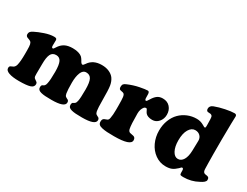

<svg xmlns="http://www.w3.org/2000/svg" viewBox="-70 -1206 2215 1721"><g transform="rotate(30 1037.5 -346.0)"><path d="M84.5 -230V-267.6Q84.5 -309.6 80.6 -327.4Q76.7 -345.2 65.9 -353Q58.6 -358.4 45.9 -362.5Q33.2 -366.7 28.8 -369.1Q13.7 -377.4 13.7 -395Q13.7 -409.2 20.5 -418.9Q27.3 -428.7 47.9 -439.5Q86.9 -459.5 139.6 -477.3Q192.4 -495.1 234.4 -495.1Q249 -495.1 255.9 -490.7Q262.7 -486.3 262.7 -474.1Q262.7 -466.3 262.2 -449Q261.7 -431.6 261.7 -420.9Q261.7 -397.5 273.9 -397.5Q278.8 -397.5 282.7 -401.9Q286.6 -406.2 293.9 -418Q316.4 -455.1 348.9 -472.2Q381.3 -489.3 431.2 -489.3Q467.3 -489.3 492.2 -481Q517.1 -472.7 528.1 -462.4Q539.1 -452.1 548.8 -435.5Q555.7 -423.3 558.8 -418.2Q562 -413.1 567.1 -408.7Q572.3 -404.3 577.6 -404.3Q585.4 -404.3 598.1 -423.3Q640.6 -489.3 731.9 -489.3Q775.9 -489.3 808.3 -474.6Q840.8 -460 858.4 -436.5Q879.9 -406.7 886.5 -366.2Q893.1 -325.7 893.1 -217.8Q893.1 -139.6 898.4 -108.9Q901.9 -88.9 911.6 -80.6Q916 -76.7 925 -72.5Q934.1 -68.4 935.5 -67.4Q948.2 -59.1 948.2 -42.5Q948.2 7.8 810.5 7.8Q771 7.8 746.1 6.1Q721.2 4.4 701.7 -0.7Q682.1 -5.9 673.6 -15.1Q665 -24.4 665 -39.1Q665 -58.1 674.3 -64.5Q676.3 -65.4 680.2 -67.4Q684.1 -69.3 687.7 -71.5Q691.4 -73.7 694.3 -76.7Q702.6 -84 707 -105Q713.9 -134.8 713.9 -226.1Q713.9 -299.3 697.8 -330.6Q681.6 -361.8 643.6 -361.8Q609.4 -361.8 593 -321.5Q576.7 -281.2 576.7 -217.8Q576.7 -142.6 582.5 -108.9Q585.9 -88.9 595.7 -80.6Q600.1 -76.7 609.1 -72.5Q618.2 -68.4 619.6 -67.4Q631.3 -60.1 631.3 -42.5Q631.3 7.8 494.6 7.8Q455.1 7.8 430.2 6.1Q405.3 4.4 385.7 -0.7Q366.2 -5.9 357.7 -15.1Q349.1 -24.4 349.1 -39.1Q349.1 -58.6 358.4 -64.5Q360.4 -65.4 364.3 -67.4Q368.2 -69.3 371.8 -71.5Q375.5 -73.7 378.4 -76.7Q386.7 -84.5 390.6 -105Q398.9 -141.1 398.9 -226.1Q398.9 -298.8 383.5 -330.3Q368.2 -361.8 332.5 -361.8Q293.9 -361.8 278.3 -329.6Q262.7 -297.4 262.7 -229Q262.7 -208 262.2 -177.2Q261.7 -146.5 261.7 -129.2Q261.7 -111.8 262.7 -103.5Q264.6 -87.4 275.9 -80.6Q290.5 -71.3 296.9 -65.4Q306.2 -58.1 306.2 -44.9Q306.2 -14.6 271.2 -3.7Q236.3 7.3 157.7 7.3Q90.3 7.3 53 -6.3Q15.6 -20 15.6 -45.4Q15.6 -62 24.9 -67.9Q28.8 -70.8 38.6 -74.5Q48.3 -78.1 52.7 -81.1Q68.8 -91.3 74.7 -114.3Q84.5 -153.3 84.5 -230Z M1041.5 -206.1V-246.1Q1041.5 -310.5 1038.1 -335.2Q1034.7 -359.9 1023.4 -366.7Q1016.6 -371.1 1002.9 -373Q989.3 -375 984.9 -377.4Q973.1 -383.3 973.1 -404.3Q973.1 -423.3 981.2 -432.9Q989.3 -442.4 1007.8 -449.7Q1064.5 -474.1 1121.6 -485.4Q1178.7 -496.6 1201.7 -496.6Q1217.8 -496.6 1219.7 -472.2Q1220.7 -448.7 1220.7 -431.2Q1220.7 -419.4 1224.4 -413.8Q1228 -408.2 1232.4 -408.2Q1240.7 -408.2 1257.3 -437.5Q1275.4 -468.3 1297.9 -485.6Q1320.3 -502.9 1355 -502.9Q1402.8 -502.9 1430.7 -471.7Q1458.5 -440.4 1458.5 -393.6Q1458.5 -350.6 1431.9 -319.3Q1405.3 -288.1 1366.2 -288.1Q1340.8 -288.1 1323.2 -294.9Q1305.7 -301.8 1297.9 -311.3Q1290 -320.8 1285.6 -330.3Q1281.2 -339.8 1277.3 -346.7Q1273.4 -353.5 1268.1 -353.5Q1255.4 -353.5 1248.5 -346.2Q1224.1 -317.9 1224.1 -272Q1224.1 -156.7 1232.9 -115.7Q1238.3 -93.8 1253.9 -88.4Q1259.3 -86.4 1275.6 -83.7Q1292 -81.1 1298.8 -77.6Q1314.5 -69.3 1314.5 -45.9Q1314.5 9.8 1142.6 9.8Q1098.1 9.8 1071.3 8.1Q1044.4 6.3 1019.8 1.2Q995.1 -3.9 984.1 -14.6Q973.1 -25.4 973.1 -43Q973.1 -67.4 985.4 -75.7Q992.2 -80.6 1003.2 -84Q1014.2 -87.4 1019 -90.3Q1031.2 -96.2 1034.7 -117.7Q1041.5 -149.4 1041.5 -206.1Z M1467.8 -237.3Q1467.8 -295.9 1487.1 -345.2Q1506.3 -394.5 1539.3 -427.5Q1572.3 -460.4 1616.2 -478.8Q1660.2 -497.1 1709.5 -497.1Q1748.5 -497.1 1781.2 -478Q1785.6 -476.1 1791.7 -472.2Q1797.9 -468.3 1801.5 -466.6Q1805.2 -464.8 1809.1 -464.8Q1816.9 -464.8 1816.9 -481.9V-501.5Q1816.9 -568.4 1811.5 -582.5Q1807.1 -592.8 1794.4 -596.7Q1790 -598.1 1781 -597.9Q1772 -597.7 1764.2 -599.1Q1747.6 -603 1747.6 -626Q1747.6 -655.3 1782.2 -668.5Q1827.6 -686 1885.5 -697.8Q1943.4 -709.5 1976.6 -709.5Q1999.5 -709.5 1999.5 -688.5Q1999.5 -685.1 1997.3 -614.5Q1995.1 -543.9 1995.1 -446.8V-301.8Q1995.1 -256.3 1996.3 -205.3Q1997.6 -154.3 1997.6 -149.4Q1997.6 -114.3 2015.1 -106.4Q2023.4 -103 2032.5 -102.5Q2041.5 -102.1 2047.9 -99.6Q2059.1 -95.7 2062.5 -88.6Q2065.9 -81.5 2065.9 -68.8Q2065.9 -45.4 2013.2 -20.5Q1945.8 16.6 1864.3 16.6Q1842.8 16.6 1835.9 13.2Q1829.1 9.8 1828.6 -3.9Q1828.6 -7.8 1828.4 -16.8Q1828.1 -25.9 1828.1 -30.8Q1828.1 -52.7 1814.5 -52.7Q1812 -52.7 1809.6 -51.3Q1807.1 -49.8 1805.2 -47.9Q1803.2 -45.9 1799.1 -41.3Q1794.9 -36.6 1791 -33.2Q1764.6 -8.3 1740.2 2.2Q1715.8 12.7 1677.7 12.7Q1617.7 12.7 1569.1 -22.2Q1520.5 -57.1 1494.1 -114Q1467.8 -170.9 1467.8 -237.3ZM1740.2 -100.1Q1773.9 -100.1 1794.7 -134.5Q1815.4 -168.9 1816.9 -232.4L1819.3 -332.5Q1819.8 -362.3 1800.3 -382.3Q1780.8 -402.3 1749 -402.3Q1711.4 -402.3 1686.5 -361.1Q1661.6 -319.8 1661.6 -247.6Q1661.6 -182.1 1683.6 -141.1Q1705.6 -100.1 1740.2 -100.1Z"/></g></svg>

Font: Cooper* ExtraBold
Style: Regular
Weight: 800
Designer: Owen Earl
Foundry: indestructible type*
Version: Version 0.001